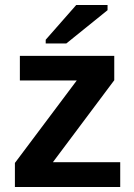

<svg xmlns="http://www.w3.org/2000/svg" viewBox="-20 -753 540 773"><path d="M464 0H40V-97L289 -429H60V-528H440V-430L193 -100H464ZM247 -578H164V-593L287 -733H413V-712Z"/></svg>

Font: Libra Sans
Style: Bold
Weight: 700
Foundry: Context Ltd
Version: Version 1.000